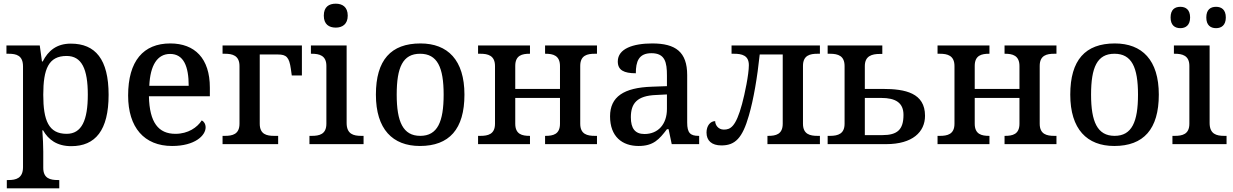

<svg xmlns="http://www.w3.org/2000/svg" viewBox="-20 -783 6697 1043"><path d="M17 240H302V195H294C254 195 215 187 215 129V40C215 14 213 -39 210 -75H214C243 -24 290 11 367 11C498 11 570 -75 570 -268C570 -461 498 -546 365 -546C288 -546 242 -508 212 -449H208L196 -536H15V-491H27C69 -491 105 -482 105 -422V125C105 186 66 195 26 195H17ZM342 -56C244 -56 215 -129 215 -268C215 -409 244 -479 342 -479C424 -479 457 -408 457 -269C457 -130 424 -56 342 -56Z M915 10C1039 10 1097 -47 1097 -91C1097 -110 1087 -124 1076 -129C1052 -91 1002 -56 933 -56C841 -56 792 -117 789 -260H1120V-307C1120 -466 1038 -547 905 -547C759 -547 676 -452 676 -264C676 -91 763 10 915 10ZM791 -317C796 -429 835 -490 904 -490C978 -490 1005 -422 1005 -317Z M1189 0H1491V-45H1469C1429 -45 1391 -53 1391 -111V-487H1490C1536 -487 1551 -472 1560 -409L1565 -373H1620V-536H1189V-491H1202C1242 -491 1281 -482 1281 -424V-111C1281 -53 1242 -45 1202 -45H1189Z M1804 -633C1839 -633 1869 -651 1869 -698C1869 -746 1839 -763 1804 -763C1767 -763 1739 -746 1739 -698C1739 -651 1767 -633 1804 -633ZM1661 0H1955V-45H1942C1901 -45 1863 -54 1863 -115V-536H1669V-491H1674C1714 -491 1753 -482 1753 -425V-111C1753 -53 1714 -45 1674 -45H1661Z M2261 10C2420 10 2503 -81 2503 -269C2503 -457 2412 -547 2264 -547C2104 -547 2022 -457 2022 -269C2022 -81 2113 10 2261 10ZM2263 -45C2169 -45 2135 -122 2135 -269C2135 -417 2168 -491 2262 -491C2356 -491 2390 -417 2390 -269C2390 -122 2357 -45 2263 -45Z M2577 0H2859V-45H2857C2817 -45 2779 -53 2779 -111V-251H3022V-111C3022 -53 2984 -45 2944 -45H2941V0H3223V-45H3211C3171 -45 3132 -53 3132 -111V-425C3132 -483 3171 -491 3211 -491H3223V-536H2941V-491H2944C2984 -491 3022 -482 3022 -424V-300H2779V-425C2779 -483 2817 -491 2857 -491H2859V-536H2577V-491H2590C2630 -491 2669 -482 2669 -424V-111C2669 -53 2630 -45 2590 -45H2577Z M3449 10C3530 10 3561 -26 3603 -81H3612L3629 0H3778V-45H3775C3730 -45 3713 -61 3713 -117V-375C3713 -501 3650 -547 3523 -547C3420 -547 3336 -519 3336 -449C3336 -402 3369 -385 3434 -385C3434 -448 3449 -494 3519 -494C3593 -494 3603 -444 3603 -373V-315L3521 -312C3368 -307 3294 -257 3294 -151C3294 -41 3360 10 3449 10ZM3481 -55C3430 -55 3407 -85 3407 -146C3407 -222 3441 -263 3544 -267L3603 -270V-191C3603 -108 3555 -55 3481 -55Z M3899 7C3974 7 4013 -33 4048 -155C4074 -244 4094 -364 4107 -487H4232V-111C4232 -53 4194 -45 4154 -45H4149V0H4434V-45H4421C4381 -45 4342 -53 4342 -111V-425C4342 -483 4381 -491 4421 -491H4434V-536H3954V-491H3967C4011 -491 4048 -482 4048 -429C4048 -379 4026 -273 4011 -218C3977 -92 3947 -79 3912 -79C3881 -79 3865 -105 3865 -125C3839 -125 3818 -100 3818 -63C3818 -19 3846 7 3899 7Z M4476 0H4794C4937 0 5005 -66 5005 -154C5005 -278 4898 -300 4775 -300H4678V-424C4678 -479 4716 -490 4760 -490H4773V-536H4476V-491H4489C4534 -491 4568 -479 4568 -424V-111C4568 -57 4534 -45 4489 -45H4476ZM4678 -49V-251H4767C4845 -251 4888 -225 4888 -159C4888 -79 4855 -49 4773 -49Z M5073 0H5355V-45H5353C5313 -45 5275 -53 5275 -111V-251H5518V-111C5518 -53 5480 -45 5440 -45H5437V0H5719V-45H5707C5667 -45 5628 -53 5628 -111V-425C5628 -483 5667 -491 5707 -491H5719V-536H5437V-491H5440C5480 -491 5518 -482 5518 -424V-300H5275V-425C5275 -483 5313 -491 5353 -491H5355V-536H5073V-491H5086C5126 -491 5165 -482 5165 -424V-111C5165 -53 5126 -45 5086 -45H5073Z M6033 10C6192 10 6275 -81 6275 -269C6275 -457 6184 -547 6036 -547C5876 -547 5794 -457 5794 -269C5794 -81 5885 10 6033 10ZM6035 -45C5941 -45 5907 -122 5907 -269C5907 -417 5940 -491 6034 -491C6128 -491 6162 -417 6162 -269C6162 -122 6129 -45 6035 -45Z M6392 -630C6421 -630 6445 -646 6445 -688C6445 -731 6421 -746 6392 -746C6362 -746 6339 -731 6339 -688C6339 -646 6362 -630 6392 -630ZM6586 -630C6615 -630 6639 -646 6639 -688C6639 -731 6615 -746 6586 -746C6556 -746 6533 -731 6533 -688C6533 -646 6556 -630 6586 -630ZM6349 0H6643V-45H6630C6589 -45 6551 -54 6551 -115V-536H6357V-491H6362C6402 -491 6441 -482 6441 -425V-111C6441 -53 6402 -45 6362 -45H6349Z"/></svg>

Font: Noto Serif Thai Medium
Style: Regular
Weight: 500
Designer: Monotype Design Team
Foundry: Monotype Imaging Inc.
Version: Version 1.901;PS 001.901;hotconv 1.0.88;makeotf.lib2.5.64775